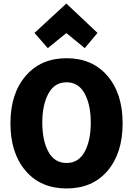

<svg xmlns="http://www.w3.org/2000/svg" viewBox="-20 -1042 752 1085"><path d="M356 23Q210 23 124.5 -77Q39 -177 39 -345Q39 -513 125 -613Q211 -713 356 -713Q502 -713 587.5 -613Q673 -513 673 -345Q673 -177 588 -77Q503 23 356 23ZM493 -349Q493 -449 458.5 -513Q424 -577 356 -577Q288 -577 253.5 -513Q219 -449 219 -349Q219 -248 253.5 -184.5Q288 -121 356 -121Q424 -121 458.5 -184.5Q493 -248 493 -349ZM355 -855 250 -770 175 -856 355 -1022 531 -856 459 -770Z"/></svg>

Font: Repo
Style: ExtraBold
Weight: 800
Designer: Stefan Peev
Foundry: Context Ltd
Version: Version 001.000